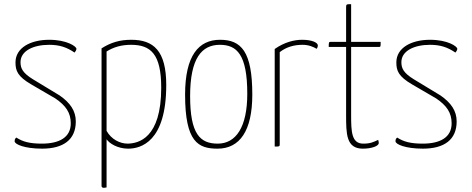

<svg xmlns="http://www.w3.org/2000/svg" viewBox="-20 -700 2254 917"><path d="M244 -230C294 -196 318 -162 318 -111C318 -43 262 -14 180 -14C122 -14 89 -23 58 -43C51 -38 50 -32 50 -25C50 -11 97 10 181 10C283 10 342 -33 342 -120C342 -171 315 -209 265 -244L138 -321C89 -351 78 -373 78 -403C78 -457 139 -486 215 -486C265 -486 299 -474 336 -449C342 -456 345 -462 345 -467C345 -478 300 -510 215 -510C126 -510 54 -472 54 -402C54 -362 64 -335 129 -297Z M465 188C465 194 469 197 476 197C480 197 484 196 489 195V-35C502 -15 542 10 592 10C652 10 774 -22 774 -294C774 -458 713 -510 607 -510C552 -510 509 -497 465 -469ZM489 -454C522 -475 560 -486 606 -486C699 -486 750 -443 750 -281C750 -39 641 -15 590 -14C553 -14 512 -34 489 -75Z M864 -248C864 -21 927 10 1019 10C1125 10 1185 -75 1185 -248C1185 -454 1132 -510 1031 -510C929 -510 864 -435 864 -248ZM888 -241C888 -423 944 -486 1030 -486C1111 -486 1161 -440 1161 -252C1161 -93 1107 -14 1020 -14C936 -14 888 -59 888 -241Z M1292 0C1313 0 1316 0 1316 -10V-451C1347 -475 1383 -486 1425 -486C1455 -486 1477 -476 1492 -467C1495 -469 1498 -477 1498 -483C1498 -497 1469 -510 1423 -510C1386 -510 1339 -499 1292 -466Z M1633 -476V-153C1633 -61 1633 10 1713 10C1754 10 1789 -2 1789 -17C1789 -22 1788 -27 1786 -32C1763 -21 1748 -14 1715 -14C1659 -14 1657 -71 1657 -150V-476H1792C1798 -476 1798 -479 1798 -500H1657V-680C1635 -680 1633 -680 1633 -665V-500H1558C1551 -500 1550 -497 1550 -476Z M2063 -230C2113 -196 2137 -162 2137 -111C2137 -43 2081 -14 1999 -14C1941 -14 1908 -23 1877 -43C1870 -38 1869 -32 1869 -25C1869 -11 1916 10 2000 10C2102 10 2161 -33 2161 -120C2161 -171 2134 -209 2084 -244L1957 -321C1908 -351 1897 -373 1897 -403C1897 -457 1958 -486 2034 -486C2084 -486 2118 -474 2155 -449C2161 -456 2164 -462 2164 -467C2164 -478 2119 -510 2034 -510C1945 -510 1873 -472 1873 -402C1873 -362 1883 -335 1948 -297Z"/></svg>

Font: Yanone Kaffeesatz Extra Light
Style: Regular
Weight: 200
Designer: Yanone (Cyrillic: Daniel Pouzeot & Huerta Tipografica)
Foundry: Yanone
Version: Version 1.100;PS 001.100;hotconv 1.0.70;makeotf.lib2.5.58329